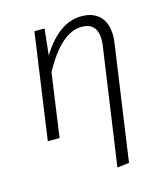

<svg xmlns="http://www.w3.org/2000/svg" viewBox="-110 -621 802 915"><g transform="rotate(-15 290.5 -163.5)"><path d="M499 -405Q499 -389 496 -369L415 200L356 207L438 -367Q441 -385 441 -401Q441 -485 364 -485Q263 -485 170 -313L126 0H68L142 -523H192L178 -393Q219 -461 269 -497.5Q319 -534 376 -534Q435 -534 467 -500.5Q499 -467 499 -405Z"/></g></svg>

Font: Fira Sans Light
Style: Italic
Weight: 300
Italic angle: -8°
Designer: bBox Type GmbH & Carrois Corporate GbR & Edenspiekermann AG
Foundry: bBox Type GmbH & Carrois Corporate GbR & Edenspiekermann AG
Version: Version 4.301